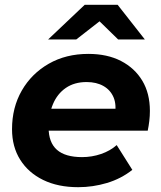

<svg xmlns="http://www.w3.org/2000/svg" viewBox="-20 -770 668 798"><path d="M305 8Q221 8 159.5 -22Q98 -52 64 -106Q30 -160 30 -233Q30 -323 70.5 -393.5Q111 -464 182.5 -505Q254 -546 347 -546Q426 -546 483 -516.5Q540 -487 571.5 -434.5Q603 -382 603 -309Q603 -288 600.5 -267Q598 -246 594 -227H149L165 -318H521L457 -290Q465 -335 452 -365.5Q439 -396 410 -412.5Q381 -429 340 -429Q289 -429 253.5 -404.5Q218 -380 200 -337Q182 -294 182 -240Q182 -178 216.5 -147.5Q251 -117 321 -117Q362 -117 400 -130Q438 -143 465 -167L530 -64Q483 -27 424.5 -9.5Q366 8 305 8ZM180 -606 332 -750H469L582 -606H471L348 -726H451L297 -606Z"/></svg>

Font: Montserrat Thin
Style: Bold Italic
Weight: 700
Italic angle: -11.3°
Version: Version 9.000